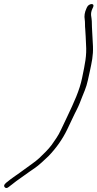

<svg xmlns="http://www.w3.org/2000/svg" viewBox="-29 -775 481 948"><path d="M401 -740 398.1 -734C388.8 -714 386.1 -696 389.4 -678C391.6 -666 389.9 -645 391.8 -632C393.5 -612 394.8 -578 395.8 -556C399.8 -499 390.8 -461 376.3 -390C364 -329 336.1 -269 302.9 -199L273 -136C256.9 -101 242.6 -84 225.7 -59C211.3 -39 182.5 -11 165.4 5C145.4 24 112.8 45 90.4 62C62.8 83 29.1 104 1.8 127C-9 136 -11.2 143 -6.1 149C-1 155 6 155 14.2 148C43.5 125 64.5 109 78.4 100C108.3 78 131.1 63 143.9 54C163 41 190.3 15 210.3 -4C248.9 -44 279.8 -88 303 -136L332.9 -199C338.1 -209 342.6 -220 349.7 -233C362.9 -259 367.6 -274 377.2 -298C398.7 -350 399.3 -352 414.4 -422C424 -468 431.8 -499 430 -547C428.2 -592 424.5 -634 424.2 -671C424.2 -690 413.9 -705 428.1 -734L431 -740C434.8 -749 431.7 -755 423.7 -755C415.7 -755 404.8 -749 401 -740Z"/></svg>

Font: MewTooHand
Style: UltIta
Weight: 400
Designer: Mew Too, Robert Jablonski
Version: Version 0.77